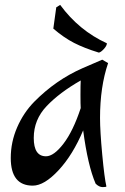

<svg xmlns="http://www.w3.org/2000/svg" viewBox="-20 -737 510 785"><path d="M317 -458 398 -493 422 -479Q389 -382 389 -255Q389 -201 398 -105Q407 -9 415 25Q415 28 400 28Q385 28 371 14Q339 -60 320 -204Q278 -104 219.5 -41Q161 22 114 22Q24 22 24 -91Q24 -156 50 -216Q76 -276 120 -321Q208 -410 317 -458ZM168 -98Q200 -98 239.5 -149.5Q279 -201 310 -295Q309 -309 309 -349Q309 -389 310 -408Q224 -359 171 -303.5Q118 -248 118 -173Q118 -98 168 -98ZM198 -620 210 -707 226 -717Q303 -612 417 -560Q417 -550 404.5 -536.5Q392 -523 384 -522Q325 -540 283 -561.5Q241 -583 198 -620Z"/></svg>

Font: Julee
Style: Regular
Weight: 400
Version: Version 1.001